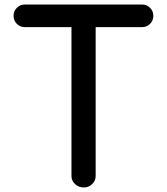

<svg xmlns="http://www.w3.org/2000/svg" viewBox="-20 -820 738 849"><path d="M608 -800Q629 -800 643.5 -785.5Q658 -771 658 -750Q658 -729 643.5 -714.5Q629 -700 608 -700H403V-41Q403 -21 387.5 -6Q372 9 350 9Q328 9 312 -6Q296 -21 296 -41V-700H90Q69 -700 54.5 -714.5Q40 -729 40 -750Q40 -771 54.5 -785.5Q69 -800 90 -800Z"/></svg>

Font: Tsukimi Rounded SemiBold
Style: Regular
Weight: 600
Designer: Takashi Funayama
Foundry: Takashi Funayama
Version: Version 1.032; ttfautohint (v1.8.3)